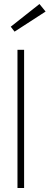

<svg xmlns="http://www.w3.org/2000/svg" viewBox="-20 -936 247 956"><path d="M100 0H67V-688H100ZM52.5 -778.5 33.5 -803 176.5 -916 207 -878.5Z"/></svg>

Font: League Spartan Thin
Style: Regular
Weight: 100
Foundry: The League of Moveable Type
Version: Version 2.002